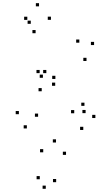

<svg xmlns="http://www.w3.org/2000/svg" viewBox="-20 -795 660 1209"><path d="M219.9 -59.8V-79.8H199.9V-59.8ZM327.6 -254.8V-274.8H307.6V-254.8ZM524.7 -411V-431H504.7V-411ZM572.4 -511.3V-531.3H552.4V-511.3ZM479.6 -526.2V-546.2H459.6V-526.2ZM271.8 -334.5V-354.5H251.8V-334.5ZM229.7 -334.5V-354.5H209.7V-334.5ZM250.2 -305.2V-325.2H230.2V-305.2ZM300.8 -670.1V-690.1H280.8V-670.1ZM225.8 -755V-775H205.8V-755ZM152 -669.8V-689.8H132V-669.8ZM204.2 -585.8V-605.8H184.2V-585.8ZM173.8 -645V-665H153.8V-645ZM98.9 -75.9V-95.9H78.9V-75.9ZM149.1 13.8V-6.2H129.1V13.8ZM580.6 -51.8V-71.8H560.6V-51.8ZM511.8 -128.5V-148.5H491.8V-128.5ZM447.4 -81.8V-101.8H427.4V-81.8ZM519 -82.6V-102.6H499V-82.6ZM328.8 -297.8V-317.8H308.8V-297.8ZM242.7 -220.3V-240.3H222.7V-220.3ZM504.4 23.4V3.4H484.4V23.4ZM333.6 352.2V332.2H313.6V352.2ZM395.8 180.2V160.2H375.8V180.2ZM332.7 102.3V82.3H312.7V102.3ZM252.2 164.1V144.1H232.2V164.1ZM230.5 333.8V313.8H210.5V333.8ZM268.2 393.8V373.8H248.2V393.8Z"/></svg>

Font: Monaspace Radon Dots Var
Style: Regular
Weight: 400
Designer: Riley Cran and the Lettermatic Team
Version: Version 1.100 (Monaspace Radon Dots)